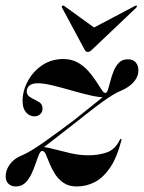

<svg xmlns="http://www.w3.org/2000/svg" viewBox="-24 -664 519 693"><path d="M121.5 -123Q129 -128.5 148 -143.2Q167 -158 193.5 -178.5Q220 -199 248 -221Q276.5 -243.5 300.8 -262.5Q325 -281.5 345.5 -296.2Q366 -311 382.5 -321Q399 -331 411.5 -336Q441.5 -348.5 458.5 -367.8Q475.5 -387 475.5 -410.5Q475.5 -427.5 465.8 -438.8Q456 -450 437.5 -450Q417.5 -450 405.5 -437.8Q393.5 -425.5 386.2 -407.5Q379 -389.5 374.5 -371.5Q370 -353.5 366 -341Q362 -328.5 356 -328.5Q350.5 -328.5 342.2 -341Q334 -353.5 322.2 -371.8Q310.5 -390 294.2 -408.2Q278 -426.5 255.8 -438.8Q233.5 -451 204.5 -451Q162 -451 129 -429Q96 -407 76.8 -372Q57.5 -337 57.5 -299Q57.5 -273 70 -258.5Q82.5 -244 100.5 -244Q112.5 -244 121 -251.8Q129.5 -259.5 129.5 -271.5Q129.5 -281.5 125 -288Q120.5 -294.5 108.5 -300.5Q92.5 -308 82.5 -315Q72.5 -322 72.5 -334Q72.5 -346.5 82 -355Q91.5 -363.5 113 -363.5Q133 -363.5 164.5 -356Q196 -348.5 231.5 -338.2Q267 -328 300 -320.2Q333 -312.5 357 -312.5L363 -326Q357.5 -322 339.2 -307.2Q321 -292.5 295.2 -272Q269.5 -251.5 241.5 -229Q214.5 -209 188.2 -189.5Q162 -170 137.8 -153Q113.5 -136 92.8 -123.2Q72 -110.5 56 -103.5Q36.5 -96 23.2 -83.8Q10 -71.5 3.2 -56.8Q-3.5 -42 -3.5 -26Q-3.5 -10.5 6.5 -0.8Q16.5 9 33 9Q53.5 9 67.2 -4.2Q81 -17.5 90 -37.2Q99 -57 105.5 -76.2Q112 -95.5 117.5 -108Q123 -120.5 129.5 -119Q136.5 -118.5 142.2 -105Q148 -91.5 155.5 -72.8Q163 -54 175 -35.2Q187 -16.5 205.8 -3.8Q224.5 9 253 9Q288.5 9 319 -7.2Q349.5 -23.5 373.8 -59.5Q398 -95.5 413.5 -155Q414.5 -158.5 414.5 -160.2Q414.5 -162 413 -162.5Q411 -163 410 -162Q409 -161 407.5 -157.5Q390.5 -123.5 360.5 -113.5Q330.5 -103.5 294.5 -103.5Q263 -103.5 229.5 -111.2Q196 -119 167.8 -126.5Q139.5 -134 122.5 -134ZM340 -547 208.5 -642Q206.5 -643.5 204.5 -643.8Q202.5 -644 201 -643Q199.5 -642.5 199 -640.5Q198.5 -638.5 200 -636L281 -485.5Q283.5 -481 286 -478.8Q288.5 -476.5 292.5 -476.5Q297 -476.5 300.8 -478.8Q304.5 -481 309 -485.5L467.5 -636Q469.5 -638.5 470.2 -640.5Q471 -642.5 470 -643Q469 -644 467 -643.8Q465 -643.5 462 -642L282 -547Z"/></svg>

Font: Fraunces 120pt SemiBold
Style: Italic
Weight: 600
Italic angle: -16°
Version: Version 1.000;[b76b70a41]